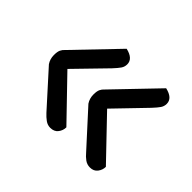

<svg xmlns="http://www.w3.org/2000/svg" viewBox="-92 -555 653 653"><g transform="rotate(45 234.5 -229.0)"><path d="M239 -82Q239 -67 229.5 -54.5Q220 -42 201 -42Q188 -42 177 -50Q166 -58 156 -69L45 -192Q35 -207 35 -226Q35 -242 39 -250.5Q43 -259 50 -265L195 -416Q234 -407 234 -380Q234 -368 227.5 -358.5Q221 -349 207 -334L101 -225ZM429 -82Q429 -67 419.5 -54.5Q410 -42 392 -42Q378 -42 367 -50Q356 -58 347 -69L235 -192Q225 -207 225 -226Q225 -242 229 -250.5Q233 -259 240 -265L385 -416Q424 -407 424 -380Q424 -368 417.5 -358.5Q411 -349 397 -334L292 -225Z"/></g></svg>

Font: Baloo Thambi 2
Style: Regular
Weight: 400
Designer: Aadarsh Rajan and Ek Type
Foundry: Ek Type
Version: Version 1.640;hotconv 1.0.111;makeotfexe 2.5.65597; ttfautoh